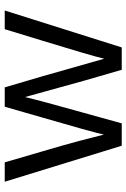

<svg xmlns="http://www.w3.org/2000/svg" viewBox="122 -670 547 832"><g transform="rotate(-90 396.0 -253.5)"><path d="M278 0H181L25 -507H109L158 -339Q184 -251 201.5 -185.5Q219 -120 224 -98L229 -77Q244 -141 302 -340L350 -507H434L483 -340L558 -76Q572 -135 635 -340L686 -507H767L607 0H510L462 -166L392 -419Q377 -355 324 -166Z"/></g></svg>

Font: Hind Siliguri
Style: Regular
Weight: 400
Designer: Jyotish Sonowal
Foundry: Indian Type Foundry
Version: Version 1.001;PS 1.0;hotconv 1.0.86;makeotf.lib2.5.63406; tt